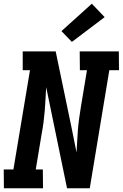

<svg xmlns="http://www.w3.org/2000/svg" viewBox="-25 -1011 659 1031"><path d="M206 0H-4L-5 -101H47L136 -634H97V-735H274L361 -317L386 -192Q388 -223 389.5 -254Q391 -285 393.5 -316Q396 -347 400.5 -378.5Q405 -410 410 -441L442 -634H404L403 -735H613L614 -634H562L457 0H335L223 -543Q221 -512 219.5 -481Q218 -450 215.5 -419Q213 -388 209 -356.5Q205 -325 199 -294L167 -101H205ZM361 -786 305 -844 468 -991 537 -919Z"/></svg>

Font: Iosevka HT Extended
Style: Bold Italic
Weight: 700
Width: 7
Italic angle: -9°
Monospace: yes
Designer: Belleve Invis
Foundry: Belleve Invis
Version: Version 32.3.0; ttfautohint (v1.8.4)